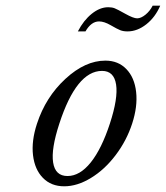

<svg xmlns="http://www.w3.org/2000/svg" viewBox="-20 -633 577 667"><path d="M536.6 -613.3Q519.5 -573.2 488.3 -548.6Q457 -523.9 422.9 -523.9Q408.2 -523.9 397.7 -528.1Q387.2 -532.2 364.5 -545.4Q341.8 -558.6 324.2 -558.6Q296.9 -558.6 276.9 -523.9H250.5Q270.5 -562.5 298.8 -585.2Q327.1 -607.9 356 -607.9Q369.1 -607.9 378.4 -604.2Q387.7 -600.6 415.5 -585Q443.4 -569.3 456.5 -569.3Q469.7 -569.3 485.4 -582Q501 -594.7 510.3 -613.3ZM334.5 -386.7Q245.6 -386.7 186 -203.1Q157.2 -115.2 164.6 -68.4Q171.9 -21.5 214.6 -21.5Q257.3 -21.5 295.2 -68.6Q333 -115.7 361.8 -203.9Q390.6 -292 383.3 -339.4Q376 -386.7 334.5 -386.7ZM108.4 -203.1Q138.7 -295.9 207.3 -359.1Q275.9 -422.4 346.2 -422.4Q390.6 -422.4 418.9 -393.1Q447.3 -363.8 452.9 -313.5Q458.5 -263.2 439.2 -203.9Q419.9 -144.5 381.8 -94.2Q343.8 -43.9 296.1 -14.9Q248.5 14.2 203.1 14.2Q157.7 14.2 129.2 -14.9Q100.6 -43.9 94.7 -93.8Q88.9 -143.6 108.4 -203.1Z"/></svg>

Font: RIT Rachana
Style: Italic
Weight: 400
Designer: Hussain KH
Version: 1.5.2